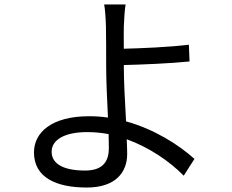

<svg xmlns="http://www.w3.org/2000/svg" viewBox="-20 -800 1040 859"><path d="M467 -138C467 -70 433 -37 360 -37C266 -37 211 -66 211 -121C211 -174 268 -209 370 -209C402 -209 434 -206 466 -200C466 -175 467 -154 467 -138ZM534 -509C614 -511 740 -516 828 -525L825 -600C737 -589 612 -584 534 -582C534 -621 533 -656 534 -682C535 -712 538 -759 542 -780H446C450 -761 453 -718 454 -682C455 -640 455 -559 455 -502C455 -443 459 -353 463 -274C435 -278 407 -280 379 -280C209 -280 132 -206 132 -118C132 -5 233 39 368 39C499 39 549 -31 549 -111C549 -129 548 -151 547 -177C649 -140 739 -78 802 -14L850 -89C779 -153 670 -222 544 -257C539 -342 534 -438 534 -502Z"/></svg>

Font: Noto Sans Japanese Regular
Style: Regular
Weight: 400
Designer: Ryoko NISHIZUKA (kana & ideographs); Paul D. Hunt (Latin, Greek & Cyrillic); Wenlong ZHANG (bopomofo); Sandoll Communica
Foundry: Adobe Systems Incorporated
Version: Version 1.000;PS 1;hotconv 1.0.78;makeotf.lib2.5.61930